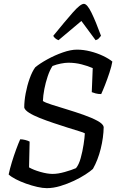

<svg xmlns="http://www.w3.org/2000/svg" viewBox="-20 -978 612 998"><path d="M223 0Q202 0 173.5 -6.5Q145 -13 115.5 -23.5Q86 -34 62 -46.5Q38 -59 25 -71Q31 -100 41.5 -134.5Q52 -169 64 -201.5Q76 -234 85 -254Q97 -254 111 -250.5Q125 -247 134 -242L131 -108Q153 -95 189.5 -84.5Q226 -74 254 -74Q281 -74 316.5 -84Q352 -94 375 -104Q390 -122 399.5 -156.5Q409 -191 414.5 -227Q420 -263 421 -285Q415 -289 390 -296.5Q365 -304 330.5 -315Q296 -326 258.5 -338.5Q221 -351 187 -364.5Q153 -378 131 -392Q109 -406 106 -419Q106 -453 113.5 -493Q121 -533 134 -569.5Q147 -606 163 -628Q187 -648 226 -669.5Q265 -691 306.5 -705.5Q348 -720 380 -720Q414 -720 449.5 -711Q485 -702 515.5 -687.5Q546 -673 564 -658Q560 -634 549 -600.5Q538 -567 526 -536.5Q514 -506 506 -489Q490 -489 477 -492.5Q464 -496 457 -499L462 -624Q437 -635 404 -643.5Q371 -652 335 -652Q319 -652 296 -647.5Q273 -643 253 -635Q239 -614 228 -581.5Q217 -549 210.5 -515Q204 -481 203 -453Q214 -445 248.5 -434Q283 -423 327.5 -409.5Q372 -396 414.5 -381Q457 -366 486.5 -350Q516 -334 519 -318Q518 -263 503.5 -204.5Q489 -146 463 -100Q450 -88 424 -71Q398 -54 364 -38Q330 -22 293.5 -11Q257 0 223 0ZM284 -769Q274 -773 266.5 -779.5Q259 -786 257 -792Q318 -867 358 -912.5Q398 -958 416 -958Q433 -958 455.5 -912Q478 -866 505 -792Q500 -786 494 -779Q488 -772 477 -769L403 -869Z"/></svg>

Font: Texturina 72pt 72pt Medium
Style: Italic
Weight: 500
Italic angle: -11°
Designer: Guillermo Torres Carreño
Foundry: Omnibus-Type
Version: Version 1.002; ttfautohint (v1.8.3)